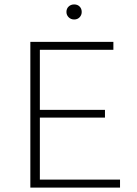

<svg xmlns="http://www.w3.org/2000/svg" viewBox="-20 -847 619 867"><path d="M522 0H117V-658H492V-622H160V-36H522ZM133 -316V-351H454V-316ZM315 -759Q300 -759 290 -769Q280 -779 280 -793Q280 -808 290 -817.5Q300 -827 315 -827Q330 -827 339.5 -817.5Q349 -808 349 -793Q349 -779 339.5 -769Q330 -759 315 -759Z"/></svg>

Font: Ysabeau Office ExtraLight
Style: Regular
Weight: 250
Designer: Christian Thalmann (Catharsis Fonts)
Version: Version 2.001;gftools[0.9.30]; featfreeze: tnum,lnum,ss02